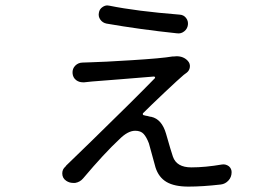

<svg xmlns="http://www.w3.org/2000/svg" viewBox="-20 -649 1040 712"><path d="M375 -561.5Q360.4 -564.5 352.1 -576.2Q343.8 -587.9 346.7 -601.6Q348.6 -615.2 360.4 -623Q369.1 -628.9 377.9 -628.9Q381.8 -628.9 385.7 -627.9Q486.3 -607.4 646.5 -594.7Q661.1 -593.8 669.9 -582.5Q678.7 -571.3 676.8 -556.6Q674.8 -542 663.1 -532.7Q651.4 -523.4 636.7 -525.4Q498 -540 375 -561.5ZM623 -439.5Q628.9 -440.4 634.8 -440.4Q661.1 -440.4 676.8 -422.9Q685.5 -413.1 684.1 -400.4Q682.6 -387.7 672.9 -379.9Q666 -375 661.1 -371.1Q642.6 -355.5 590.3 -306.2Q538.1 -256.8 510.7 -229.5Q508.8 -227.5 509.8 -224.6Q510.7 -221.7 513.7 -221.7Q517.6 -220.7 521.5 -219.7Q524.4 -219.7 530.8 -217.8Q537.1 -215.8 541 -215.8Q580.1 -207 595.7 -153.3Q615.2 -85 621.1 -68.4Q634.8 -28.3 689.5 -28.3Q741.2 -28.3 803.7 -39.1Q817.4 -41 829.1 -32.2Q838.9 -23.4 838.9 -10.7Q838.9 7.8 827.1 20.5Q815.4 33.2 798.8 35.2Q731.4 43 678.7 43Q627 43 597.7 25.9Q568.4 8.8 556.6 -28.3Q552.7 -42 543.5 -76.2Q534.2 -110.4 532.2 -117.2Q523.4 -140.6 512.7 -152.3Q502 -164.1 481.4 -164.1Q454.1 -164.1 422.9 -132.8Q367.2 -81.1 288.1 12.7Q276.4 26.4 258.8 29.3Q254.9 29.3 251 29.3Q237.3 29.3 225.6 21.5Q210.9 11.7 210.9 -5.9Q210.9 -21.5 222.7 -31.2Q224.6 -33.2 225.6 -35.2Q247.1 -55.7 319.3 -126Q391.6 -196.3 454.1 -258.3Q516.6 -320.3 554.7 -359.4Q555.7 -360.4 554.7 -362.8Q553.7 -365.2 550.8 -365.2Q519.5 -362.3 425.8 -355Q332 -347.7 320.3 -346.7Q303.7 -344.7 293 -343.8Q290 -343.8 287.1 -343.8Q273.4 -343.8 262.7 -351.6Q250 -361.3 249 -377.9Q248 -394.5 259.3 -405.8Q270.5 -417 287.1 -417Q300.8 -417 316.4 -418Q359.4 -418.9 469.2 -425.8Q579.1 -432.6 619.1 -439.5Q621.1 -439.5 623 -439.5Z"/></svg>

Font: Gen Jyuu GothicX Regular
Style: Regular
Weight: 400
Designer: [Source Han Sans]
Ryoko NISHIZUKA  (kana & ideographs); Paul D. Hunt (Latin, Greek & Cyrillic); Wenlong ZHANG  (bopomofo
Version: Version 1.002.20150607